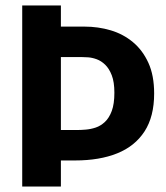

<svg xmlns="http://www.w3.org/2000/svg" viewBox="-20 -680 607 700"><path d="M161 -95V-206H262Q275 -206 293 -207.5Q311 -209 329 -215Q347 -221 362.5 -235.5Q378 -250 387.5 -275.5Q397 -301 397 -342Q397 -381 387.5 -405.5Q378 -430 363.5 -444Q349 -458 332.5 -464Q316 -470 301 -471Q286 -472 276 -472H161V-583H288Q338 -583 383.5 -569.5Q429 -556 464.5 -526.5Q500 -497 521 -451Q542 -405 542 -339Q542 -255 507 -201Q472 -147 407.5 -121Q343 -95 254 -95ZM61 0V-660H202V0Z"/></svg>

Font: Bricolage Grotesque 24pt SemiCondensed
Style: Bold
Weight: 700
Width: 4
Designer: Mathieu Triay
Foundry: Atelier Triay
Version: Version 1.001;gftools[0.9.33.dev8+g029e19f]